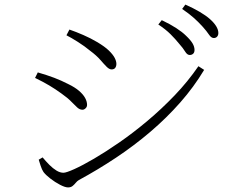

<svg xmlns="http://www.w3.org/2000/svg" viewBox="-20 -813 1040 838"><path d="M808 -573Q797 -573 788 -588Q779 -603 762 -622Q746 -642 724.5 -663.5Q703 -685 671 -706L686 -725Q722 -708 749 -690.5Q776 -673 792 -657Q812 -638 820.5 -623.5Q829 -609 829 -595Q829 -584 823 -578.5Q817 -573 808 -573ZM277 5Q264 5 242 -6.5Q220 -18 200 -33.5Q180 -49 170 -62Q163 -72 157 -90.5Q151 -109 149 -116L166 -126Q181 -108 196 -93Q211 -78 226.5 -68.5Q242 -59 257 -59Q269 -59 304.5 -75Q340 -91 390.5 -120.5Q441 -150 501 -191.5Q561 -233 623 -285Q685 -337 742.5 -397Q800 -457 846 -524L871 -508Q826 -433 766.5 -365.5Q707 -298 636 -237.5Q565 -177 486 -124.5Q407 -72 324 -27Q317 -23 310.5 -15Q304 -7 296.5 -1Q289 5 277 5ZM340 -334Q328 -334 317 -344Q306 -354 290.5 -370Q275 -386 248 -405Q222 -424 195 -440Q168 -456 133 -473L145 -497Q186 -485 216.5 -473.5Q247 -462 278 -446Q307 -432 325 -416.5Q343 -401 351.5 -385.5Q360 -370 360 -355Q360 -349 357 -344.5Q354 -340 349.5 -337Q345 -334 340 -334ZM467 -510Q457 -510 445.5 -521.5Q434 -533 417.5 -552Q401 -571 374 -591Q350 -611 320 -630Q290 -649 270 -659L283 -684Q312 -674 344 -660Q376 -646 403 -630Q437 -610 455 -592.5Q473 -575 480.5 -560.5Q488 -546 488 -534Q488 -524 483 -517Q478 -510 467 -510ZM913 -647Q902 -647 892 -662Q882 -677 865 -696Q847 -716 827 -734Q807 -752 775 -774L789 -793Q825 -777 852 -761Q879 -745 896 -730Q933 -697 933 -669Q933 -659 927.5 -653Q922 -647 913 -647Z"/></svg>

Font: Noto Serif JP ExtraLight ExtraLight
Style: Regular
Weight: 250
Version: Version 2.003-H1;hotconv 1.1.1;makeotfexe 2.6.0